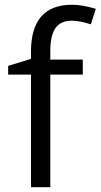

<svg xmlns="http://www.w3.org/2000/svg" viewBox="-20 -785 422 805"><path d="M327.1 -472.2H190.9V0H109.9V-472.2H14.2V-508.8L109.9 -538.1V-567.9Q109.9 -765.1 282.2 -765.1Q324.7 -765.1 381.8 -748L360.8 -683.1Q314 -698.2 280.8 -698.2Q234.9 -698.2 212.9 -667.7Q190.9 -637.2 190.9 -569.8V-535.2H327.1Z"/></svg>

Font: f02034202
Style: Regular
Weight: 400
Foundry: Ascender Corporation
Version: Version 1.10